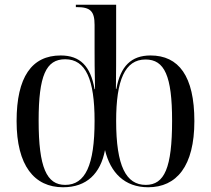

<svg xmlns="http://www.w3.org/2000/svg" viewBox="-20 -780 889 810"><path d="M246 10C346 10 404 -48 423 -147C446 -51 506 10 605 10C725 10 800 -79 800 -269C800 -459 734 -546 615 -546C534 -546 488 -501 471 -405H469C470 -478 470 -538 470 -575V-760H300V-750H304C361 -750 379 -733 379 -675V-575C379 -540 379 -478 381 -404H379C362 -501 318 -546 236 -546C114 -546 50 -455 50 -269C50 -81 125 10 246 10ZM255 0C177 0 143 -73 143 -271C143 -461 174 -530 255 -530C342 -530 379 -445 379 -270C379 -83 340 0 255 0ZM595 0C512 0 470 -79 470 -270C470 -442 507 -529 594 -529C674 -529 706 -460 706 -271C706 -72 674 0 595 0Z"/></svg>

Font: Noto Serif Display SemiCondensed
Style: Regular
Weight: 400
Width: 4
Designer: Monotype Design Team
Foundry: Monotype Imaging Inc.
Version: Version 2.009